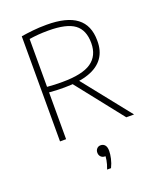

<svg xmlns="http://www.w3.org/2000/svg" viewBox="-151 -694 838 1010"><g transform="rotate(-20 268.5 -188.5)"><path d="M89.5 0V-588.5Q120.5 -593.5 155.5 -597.2Q190.5 -601 232.5 -601Q345 -601 400 -559.2Q455 -517.5 455 -432Q456 -374.5 428.5 -335.8Q401 -297 345.8 -277.8Q290.5 -258.5 209 -258.5Q187.5 -258.5 165 -259.2Q142.5 -260 123.5 -262V0ZM460.5 0 238.5 -281H280.5L504 0ZM207.5 -289.5Q320.5 -289.5 370.8 -324.5Q421 -359.5 421 -430.5Q421 -503 376.8 -536Q332.5 -569 231 -569Q199 -569 174.2 -567Q149.5 -565 123.5 -561V-293Q148 -291 165.8 -290.2Q183.5 -289.5 207.5 -289.5ZM271.5 224Q282 197 285.2 177Q288.5 157 288.5 139L290.5 155H284.5Q271 155 262.2 146Q253.5 137 253.5 123Q253.5 109.5 261.8 100.8Q270 92 282.5 92Q297.5 92 306.5 102.5Q315.5 113 315.5 135Q315.5 153 310.2 176.8Q305 200.5 293.5 224Z"/></g></svg>

Font: Encode Sans SC SemiCondensed Thin
Style: Regular
Weight: 250
Width: 4
Designer: Multiple Designers
Foundry: Impallari Type
Version: Version 3.002